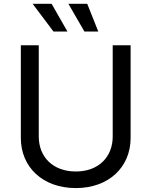

<svg xmlns="http://www.w3.org/2000/svg" viewBox="-20 -962 784 994"><path d="M372.6 11.7C543.9 11.7 656.2 -97.7 656.2 -247.6V-727.5H563.5V-254.9C563.5 -150.4 491.2 -74.2 372.6 -74.2C253.4 -74.2 180.7 -150.4 180.7 -254.9V-727.5H87.9V-247.6C87.9 -97.7 200.2 11.7 372.6 11.7ZM417 -798.8H488.8L431.6 -942.4H334ZM256.8 -798.8H329.1L247.1 -942.4H148.9Z"/></svg>

Font: Raveo
Style: Regular
Weight: 400
Designer: Jakub Foglar, Rasmus Andersson (Inter)
Foundry: Jakubfoglar.com
Version: Version 1.100;Glyphs 3.2.3 (3260)